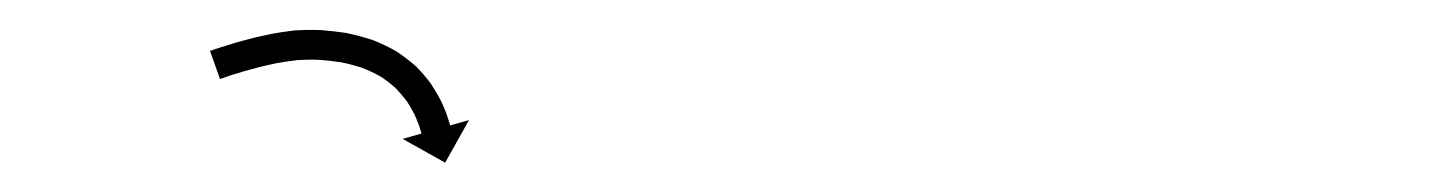

<svg xmlns="http://www.w3.org/2000/svg" viewBox="-20 -575 964 129"><path d="M123 -541.4C122.4 -541.2 121.8 -541 121.1 -540.8L127.8 -521.9C128.4 -522.1 129 -522.3 129.7 -522.6C129.7 -522.6 129.6 -522.6 129.6 -522.5C129.6 -522.5 129.6 -522.5 129.6 -522.5C131.3 -523.1 133.1 -523.7 134.8 -524.3C134.8 -524.3 134.8 -524.3 134.8 -524.3C134.7 -524.3 134.7 -524.3 134.7 -524.3C137.4 -525.1 140.2 -526 142.9 -526.8C142.9 -526.8 142.9 -526.8 142.8 -526.8C142.8 -526.8 142.8 -526.8 142.8 -526.8C146.3 -527.8 149.9 -528.8 153.4 -529.7C153.4 -529.7 153.4 -529.7 153.4 -529.7C153.3 -529.7 153.3 -529.7 153.3 -529.7C157.5 -530.7 161.7 -531.7 166 -532.6C166 -532.6 165.9 -532.6 165.9 -532.5C165.8 -532.5 165.7 -532.5 165.7 -532.5C170.4 -533.4 175.1 -534.1 179.8 -534.6C179.8 -534.6 179.7 -534.6 179.6 -534.6C179.5 -534.6 179.3 -534.6 179.3 -534.6C184.3 -534.9 189.3 -535 194.2 -534.8C194.2 -534.8 194.2 -534.8 194.1 -534.8C194 -534.8 193.9 -534.8 193.9 -534.8C199.1 -534.5 204.2 -533.9 209.4 -533.1C209.4 -533.1 209.2 -533.1 209.1 -533.1C209 -533.2 208.9 -533.2 208.9 -533.2C213.9 -532.2 218.8 -530.9 223.7 -529.3C223.7 -529.3 223.5 -529.3 223.4 -529.4C223.2 -529.4 223.1 -529.5 223.1 -529.5C227.6 -527.7 232 -525.7 236.2 -523.3C236.2 -523.3 236 -523.4 235.9 -523.5C235.7 -523.6 235.6 -523.7 235.6 -523.7C239.3 -521.2 242.8 -518.5 246.2 -515.5C246.2 -515.5 246 -515.6 245.9 -515.8C245.8 -515.9 245.6 -516 245.6 -516C248.4 -513.1 251 -510.1 253.4 -506.9C253.4 -506.9 253.3 -507 253.2 -507.1C253.2 -507.3 253.1 -507.4 253.1 -507.4C254.9 -504.5 256.7 -501.6 258.2 -498.6C258.2 -498.6 258.2 -498.7 258.2 -498.8C258.1 -498.9 258.1 -499 258.1 -499C259.2 -496.6 260.2 -494.1 261.2 -491.6C261.2 -491.6 261.2 -491.7 261.1 -491.8C261.1 -491.8 261.1 -491.9 261.1 -491.9C261.7 -490.3 262.2 -488.6 262.7 -487C262.7 -487 262.7 -487 262.7 -487C262.7 -487.1 262.7 -487.1 262.7 -487.1C262.8 -486.5 263 -485.9 263.2 -485.3L250.5 -481.7L279.1 -465.7L295.1 -494.3L282.4 -490.7C282.3 -491.4 282.1 -492 281.9 -492.7C281.9 -492.7 281.9 -492.7 281.9 -492.7C281.8 -492.8 281.8 -492.8 281.8 -492.8C281.3 -494.7 280.6 -496.6 280 -498.5C280 -498.5 279.9 -498.6 279.9 -498.6C279.9 -498.7 279.9 -498.8 279.9 -498.8C278.8 -501.7 277.5 -504.6 276.2 -507.4C276.2 -507.4 276.1 -507.5 276.1 -507.6C276.1 -507.7 276 -507.8 276 -507.8C274.1 -511.4 272 -514.9 269.8 -518.3C269.8 -518.3 269.7 -518.5 269.6 -518.6C269.6 -518.7 269.5 -518.8 269.5 -518.8C266.6 -522.7 263.4 -526.4 260 -529.9C260 -529.9 259.9 -530.1 259.7 -530.2C259.6 -530.3 259.5 -530.4 259.5 -530.4C255.4 -534 251.1 -537.3 246.6 -540.3C246.6 -540.3 246.4 -540.4 246.3 -540.5C246.1 -540.6 246 -540.7 246 -540.7C241 -543.5 235.8 -546 230.4 -548.1C230.4 -548.1 230.3 -548.1 230.1 -548.2C230 -548.3 229.8 -548.3 229.8 -548.3C224.3 -550.1 218.6 -551.6 212.9 -552.8C212.9 -552.8 212.8 -552.8 212.7 -552.8C212.6 -552.8 212.4 -552.9 212.4 -552.9C206.7 -553.7 201 -554.4 195.3 -554.8C195.3 -554.8 195.2 -554.8 195.1 -554.8C195 -554.8 194.9 -554.8 194.9 -554.8C189.2 -555 183.6 -554.9 178 -554.6C178 -554.6 177.8 -554.5 177.7 -554.5C177.6 -554.5 177.5 -554.5 177.5 -554.5C172.3 -553.9 167.2 -553.1 162.1 -552.2C162.1 -552.2 162 -552.2 162 -552.2C161.9 -552.1 161.9 -552.1 161.9 -552.1C157.4 -551.2 152.9 -550.2 148.5 -549.1C148.5 -549.1 148.4 -549.1 148.4 -549.1C148.4 -549 148.3 -549 148.3 -549C144.6 -548.1 140.9 -547 137.2 -546C137.2 -546 137.2 -546 137.2 -545.9C137.1 -545.9 137.1 -545.9 137.1 -545.9C134.3 -545.1 131.4 -544.2 128.6 -543.3C128.6 -543.3 128.6 -543.3 128.6 -543.3C128.6 -543.3 128.5 -543.3 128.5 -543.3C126.7 -542.7 124.9 -542.1 123.1 -541.5C123.1 -541.5 123.1 -541.5 123.1 -541.4C123.1 -541.4 123 -541.4 123 -541.4Z"/></svg>

Font: FRB American Cursive Just Arrows Extralight
Style: Italic
Weight: 200
Italic angle: -25°
Version: Version 2.0;Modular Font Editor K font №1